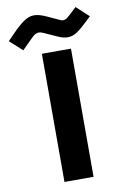

<svg xmlns="http://www.w3.org/2000/svg" viewBox="-171 -866 583 917"><g transform="rotate(-10 121.0 -407.5)"><path d="M182.1 -764.6Q188 -762.2 192.4 -762.2Q204.1 -762.2 213.1 -769.3Q222.2 -776.4 232.9 -786.1L262.2 -814L322.3 -758.8L289.1 -727.5Q265.1 -704.6 244.6 -691.4Q224.1 -678.2 200.7 -678.2Q179.7 -678.2 153.3 -690.4L90.3 -718.8Q78.1 -724.6 68.4 -724.6Q54.7 -724.6 42.7 -714.4Q30.8 -704.1 13.7 -686.5L-19 -653.8L-79.6 -708.5L-45.9 -743.2Q-15.6 -774.4 9.5 -792Q34.7 -809.6 59.6 -809.6Q72.8 -809.6 87.4 -805.4Q102.1 -801.3 119.1 -793.5ZM206.5 -622.1V-0.5H65.4V-622.1Z"/></g></svg>

Font: Vazirmatn UI FD Black
Style: Regular
Weight: 900
Designer: Saber Rastikerdar
Foundry: Saber Rastikerdar
Version: Version 33.003